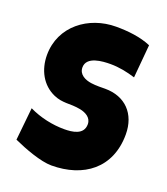

<svg xmlns="http://www.w3.org/2000/svg" viewBox="-135 -819 801 921"><g transform="rotate(20 265.5 -359.0)"><path d="M35.2 -51.8C94.2 -24.9 180.2 7.3 234.4 7.3C397.9 7.3 519.5 -82 519.5 -254.4C519.5 -359.9 454.1 -426.8 351.6 -426.8C336.9 -426.8 306.6 -425.3 279.8 -429.2C248.5 -433.6 213.9 -449.2 213.9 -485.8C213.9 -542.5 294.9 -546.9 335.9 -546.9C379.4 -546.9 422.4 -538.1 462.9 -525.4L478 -694.8C424.8 -717.8 359.9 -724.6 299.8 -724.6C159.7 -724.6 33.7 -631.3 33.7 -483.9C33.7 -408.2 68.8 -341.3 135.7 -312C159.2 -301.8 178.7 -299.8 199.2 -298.8C222.2 -298.3 244.6 -298.8 272 -293.5C300.8 -287.6 331.5 -272 331.5 -237.8C331.5 -183.6 273.4 -177.2 232.4 -177.2C172.9 -177.2 108.4 -190.9 52.2 -218.3Z"/></g></svg>

Font: Luckiest Guy
Style: Regular
Weight: 400
Designer: Astigmatic (AOETI)
Foundry: Astigmatic (AOETI)
Version: Version 1.001